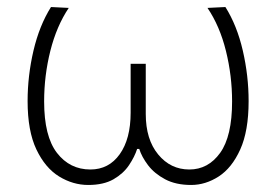

<svg xmlns="http://www.w3.org/2000/svg" viewBox="-20 -517 786 546"><path d="M231 9Q187.5 9 148 -15.2Q108.5 -39.5 83.5 -92Q58.5 -144.5 58.5 -229.5Q58.5 -301.5 75.2 -373Q92 -444.5 125 -497L175.5 -494.5Q141 -443 123.2 -372.5Q105.5 -302 105.5 -228.5Q105.5 -129.5 142 -82.2Q178.5 -35 237 -35Q289.5 -35 320.5 -78.5Q351.5 -122 351.5 -196.5V-335.5H394.5V-193Q394.5 -120.5 429.8 -77.8Q465 -35 518.5 -35Q572 -35 606 -82.2Q640 -129.5 640 -228.5Q640 -301.5 622.5 -372.2Q605 -443 570 -494.5L621 -497Q654 -444.5 670.5 -373Q687 -301.5 687 -229.5Q687 -144.5 663.2 -92Q639.5 -39.5 602 -15.2Q564.5 9 523.5 9Q480 9 449.5 -7.2Q419 -23.5 401 -47.2Q383 -71 376 -93.5H370Q363 -71.5 347 -47.5Q331 -23.5 302.8 -7.2Q274.5 9 231 9Z"/></svg>

Font: Heraclito ExtraLight
Style: Regular
Weight: 200
Designer: Kostas Bartsokas (font) & Cristiano Sobral (main changes)
Foundry: Kostas Bartsokas (font) & Cristiano Sobral (main changes)
Version: Version 1.00;July 8, 2020;FontCreator 13.0.0.2655 64-bit